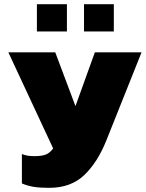

<svg xmlns="http://www.w3.org/2000/svg" viewBox="-20 -725 699 921"><path d="M157 -574V-705H301V-574ZM383 -574V-705H526V-574ZM216 176Q172 176 143 171.5Q114 167 85 155V14Q100 20 114.5 22Q129 24 145 24Q180 24 199.5 16.5Q219 9 235 -13L20 -474H245L342 -216L435 -474H659L490 -51Q448 54 384 115Q320 176 216 176Z"/></svg>

Font: Kanit ExtraBold
Style: Regular
Weight: 800
Designer: Katatrad Team
Foundry: CadsonDemak
Version: Version 2.000; ttfautohint (v1.8.3)